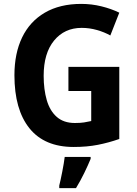

<svg xmlns="http://www.w3.org/2000/svg" viewBox="-20 -744 705 985"><path d="M331 -401H592V-31Q538 -12 482 -1Q426 10 358 10Q208 10 131 -86Q54 -182 54 -358Q54 -470 93.5 -552Q133 -634 210 -679Q287 -724 397 -724Q450 -724 500.5 -711.5Q551 -699 592 -679L546 -562Q516 -579 477.5 -590Q439 -601 399 -601Q311 -601 257.5 -536Q204 -471 204 -355Q204 -285 220 -230Q236 -175 271.5 -144Q307 -113 364 -113Q393 -113 411.5 -116Q430 -119 448 -123V-277H331ZM445 71Q431 105 412 144Q393 183 370 221H284V208Q291 180 299.5 136.5Q308 93 312 61H445Z"/></svg>

Font: Noto Sans Gurmukhi UI SemiCondensed
Style: Bold
Weight: 700
Width: 4
Designer: Jelle Bosma - Monotype Design Team
Foundry: Monotype Imaging Inc.
Version: Version 2.004; ttfautohint (v1.8.4.7-5d5b)